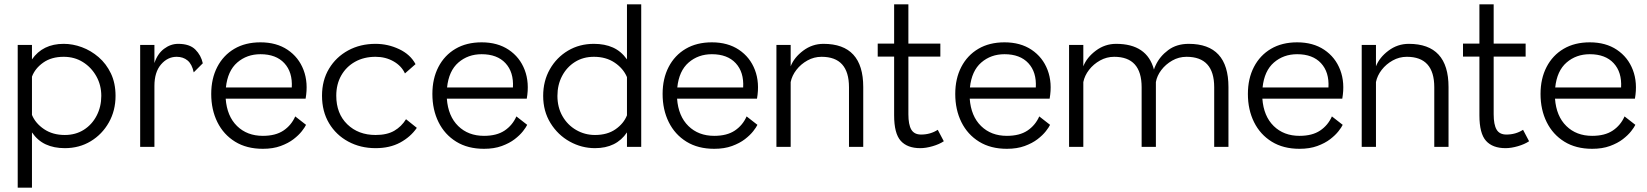

<svg xmlns="http://www.w3.org/2000/svg" viewBox="-20 -680 7628 889"><path d="M62 189V-472H128V-405Q178 -477 275 -477Q317 -477 359 -461.5Q401 -446 436.5 -415.5Q472 -385 493.5 -340Q515 -295 515 -236Q515 -168 484 -113Q453 -58 400 -26Q347 6 280 6Q230 6 192 -11.5Q154 -29 128 -67V189ZM280 -55Q330 -55 368 -79Q406 -103 427.5 -144.5Q449 -186 449 -236Q449 -286 426 -327Q403 -368 364 -392.5Q325 -417 275 -417Q218 -417 180 -390Q142 -363 128 -325V-148Q144 -109 184 -82Q224 -55 280 -55Z M629 0V-472H695V-388Q709 -431 739.5 -454Q770 -477 805 -477Q858 -477 884.5 -450.5Q911 -424 919 -387L877 -345Q869 -383 848.5 -400Q828 -417 798 -417Q756 -417 725.5 -381.5Q695 -346 695 -282V0Z M1397 -102Q1392 -91 1377.5 -72.5Q1363 -54 1339 -35.5Q1315 -17 1279.5 -4Q1244 9 1197 9Q1122 9 1068.5 -24Q1015 -57 986.5 -114.5Q958 -172 958 -245Q958 -316 986 -370Q1014 -424 1065 -454Q1116 -484 1186 -484Q1260 -484 1311.5 -449.5Q1363 -415 1385.5 -356Q1408 -297 1395 -223H1025Q1031 -142 1077.5 -96.5Q1124 -51 1197 -51Q1256 -51 1292.5 -75.5Q1329 -100 1347 -141ZM1186 -429Q1123 -429 1078.5 -390.5Q1034 -352 1026 -275H1331Q1335 -346 1296.5 -387.5Q1258 -429 1186 -429Z M1719 6Q1649 6 1592.5 -24.5Q1536 -55 1503.5 -109.5Q1471 -164 1471 -237Q1471 -308 1503.5 -362Q1536 -416 1592 -446.5Q1648 -477 1719 -477Q1776 -477 1828 -452.5Q1880 -428 1904 -383L1855 -340Q1839 -375 1802 -396Q1765 -417 1719 -417Q1665 -417 1624 -394Q1583 -371 1560 -330.5Q1537 -290 1537 -237Q1537 -154 1588 -104.5Q1639 -55 1719 -55Q1772 -55 1805.5 -74.5Q1839 -94 1860 -128L1910 -88Q1881 -46 1833 -20Q1785 6 1719 6Z M2421 -102Q2416 -91 2401.5 -72.5Q2387 -54 2363 -35.5Q2339 -17 2303.5 -4Q2268 9 2221 9Q2146 9 2092.5 -24Q2039 -57 2010.5 -114.5Q1982 -172 1982 -245Q1982 -316 2010 -370Q2038 -424 2089 -454Q2140 -484 2210 -484Q2284 -484 2335.5 -449.5Q2387 -415 2409.5 -356Q2432 -297 2419 -223H2049Q2055 -142 2101.5 -96.5Q2148 -51 2221 -51Q2280 -51 2316.5 -75.5Q2353 -100 2371 -141ZM2210 -429Q2147 -429 2102.5 -390.5Q2058 -352 2050 -275H2355Q2359 -346 2320.5 -387.5Q2282 -429 2210 -429Z M2949 -660V0H2883V-67Q2834 6 2735 6Q2673 6 2618 -24.5Q2563 -55 2529 -110Q2495 -165 2495 -236Q2495 -305 2526 -359.5Q2557 -414 2610 -445.5Q2663 -477 2730 -477Q2780 -477 2818 -460Q2856 -443 2883 -405V-660ZM2730 -417Q2680 -417 2642 -393Q2604 -369 2582.5 -328Q2561 -287 2561 -236Q2561 -183 2584.5 -142Q2608 -101 2648 -78Q2688 -55 2735 -55Q2792 -55 2830 -81.5Q2868 -108 2883 -146V-323Q2866 -363 2826 -390Q2786 -417 2730 -417Z M3487 -102Q3482 -91 3467.5 -72.5Q3453 -54 3429 -35.5Q3405 -17 3369.5 -4Q3334 9 3287 9Q3212 9 3158.5 -24Q3105 -57 3076.5 -114.5Q3048 -172 3048 -245Q3048 -316 3076 -370Q3104 -424 3155 -454Q3206 -484 3276 -484Q3350 -484 3401.5 -449.5Q3453 -415 3475.5 -356Q3498 -297 3485 -223H3115Q3121 -142 3167.5 -96.5Q3214 -51 3287 -51Q3346 -51 3382.5 -75.5Q3419 -100 3437 -141ZM3276 -429Q3213 -429 3168.5 -390.5Q3124 -352 3116 -275H3421Q3425 -346 3386.5 -387.5Q3348 -429 3276 -429Z M3575 0V-472H3641V-373Q3657 -414 3699 -445.5Q3741 -477 3793 -477Q3977 -477 3977 -277V0H3911V-276Q3911 -417 3784 -417Q3749 -417 3718.5 -400Q3688 -383 3667.5 -356.5Q3647 -330 3641 -300V0Z M4241 6Q4181 6 4150.5 -28Q4120 -62 4120 -146V-418H4044V-478H4120V-660H4186V-478H4334V-418H4186V-151Q4186 -103 4199.5 -80Q4213 -57 4245 -57Q4288 -57 4322 -79L4350 -26Q4329 -12 4298 -3Q4267 6 4241 6Z M4842 -102Q4837 -91 4822.5 -72.5Q4808 -54 4784 -35.5Q4760 -17 4724.5 -4Q4689 9 4642 9Q4567 9 4513.5 -24Q4460 -57 4431.5 -114.5Q4403 -172 4403 -245Q4403 -316 4431 -370Q4459 -424 4510 -454Q4561 -484 4631 -484Q4705 -484 4756.5 -449.5Q4808 -415 4830.5 -356Q4853 -297 4840 -223H4470Q4476 -142 4522.5 -96.5Q4569 -51 4642 -51Q4701 -51 4737.5 -75.5Q4774 -100 4792 -141ZM4631 -429Q4568 -429 4523.5 -390.5Q4479 -352 4471 -275H4776Q4780 -346 4741.5 -387.5Q4703 -429 4631 -429Z M4930 0V-472H4996V-373Q5012 -414 5054 -445.5Q5096 -477 5148 -477Q5291 -477 5323 -358Q5326 -368 5331 -378Q5350 -419 5389 -448Q5428 -477 5484 -477Q5668 -477 5668 -277V0H5602V-276Q5602 -417 5474 -417Q5438 -417 5407.5 -399.5Q5377 -382 5357 -355.5Q5337 -329 5332 -300V0H5266V-276Q5266 -417 5139 -417Q5104 -417 5073.5 -400Q5043 -383 5022.5 -356.5Q5002 -330 4996 -300V0Z M6197 -102Q6192 -91 6177.5 -72.5Q6163 -54 6139 -35.5Q6115 -17 6079.5 -4Q6044 9 5997 9Q5922 9 5868.5 -24Q5815 -57 5786.5 -114.5Q5758 -172 5758 -245Q5758 -316 5786 -370Q5814 -424 5865 -454Q5916 -484 5986 -484Q6060 -484 6111.5 -449.5Q6163 -415 6185.5 -356Q6208 -297 6195 -223H5825Q5831 -142 5877.5 -96.5Q5924 -51 5997 -51Q6056 -51 6092.5 -75.5Q6129 -100 6147 -141ZM5986 -429Q5923 -429 5878.5 -390.5Q5834 -352 5826 -275H6131Q6135 -346 6096.5 -387.5Q6058 -429 5986 -429Z M6285 0V-472H6351V-373Q6367 -414 6409 -445.5Q6451 -477 6503 -477Q6687 -477 6687 -277V0H6621V-276Q6621 -417 6494 -417Q6459 -417 6428.5 -400Q6398 -383 6377.5 -356.5Q6357 -330 6351 -300V0Z M6951 6Q6891 6 6860.5 -28Q6830 -62 6830 -146V-418H6754V-478H6830V-660H6896V-478H7044V-418H6896V-151Q6896 -103 6909.5 -80Q6923 -57 6955 -57Q6998 -57 7032 -79L7060 -26Q7039 -12 7008 -3Q6977 6 6951 6Z M7552 -102Q7547 -91 7532.5 -72.5Q7518 -54 7494 -35.5Q7470 -17 7434.5 -4Q7399 9 7352 9Q7277 9 7223.5 -24Q7170 -57 7141.5 -114.5Q7113 -172 7113 -245Q7113 -316 7141 -370Q7169 -424 7220 -454Q7271 -484 7341 -484Q7415 -484 7466.5 -449.5Q7518 -415 7540.5 -356Q7563 -297 7550 -223H7180Q7186 -142 7232.5 -96.5Q7279 -51 7352 -51Q7411 -51 7447.5 -75.5Q7484 -100 7502 -141ZM7341 -429Q7278 -429 7233.5 -390.5Q7189 -352 7181 -275H7486Q7490 -346 7451.5 -387.5Q7413 -429 7341 -429Z"/></svg>

Font: Lil Grotesk
Style: Regular
Weight: 400
Designer: Bastien Sozeau
Foundry: NBR — Bastien Sozeau
Version: Version 4.002; ttfautohint (v1.8.4.7-5d5b)